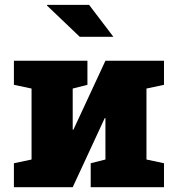

<svg xmlns="http://www.w3.org/2000/svg" viewBox="-20 -782 738 802"><path d="M38.1 0V-100.1L111.8 -115.7V-412.1L38.1 -427.7V-528.3H283.7H345.2V-427.7L283.7 -412.1V-240.7L286.6 -240.2L420.4 -528.3H591.8H665V-427.7L591.8 -412.1V-115.7L665 -100.1V0H358.9V-100.1L420.4 -115.7V-288.6H417.5L283.7 0ZM453.6 -628.4H450.2H313L176.3 -758.8L177.2 -761.7H352.1Z"/></svg>

Font: Roboto Slab LO Black
Style: Regular
Weight: 900
Designer: Google
Version: Version 2.000